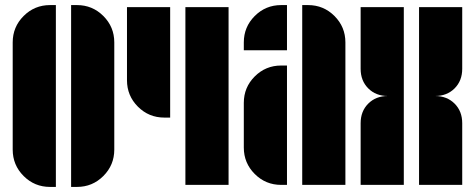

<svg xmlns="http://www.w3.org/2000/svg" viewBox="-20 -728 1870 756"><path d="M283 -708Q344 -708 387 -665Q430 -622 430 -561V-139Q430 -78 387 -35Q344 8 283 8H260V-708ZM30 -561Q30 -622 73 -665Q116 -708 177 -708H200V8H177Q116 8 73 -35Q30 -78 30 -139Z M710 0V-700H880V0ZM480 -412V-700H650V-265H627Q566 -265 523 -308Q480 -351 480 -412Z M940 -561Q940 -622 983 -665Q1026 -708 1087 -708H1110V-530H940ZM940 -323Q940 -384 983 -427Q1026 -470 1087 -470H1110V0H1087Q1026 0 983 -43Q940 -86 940 -147ZM1193 -708Q1254 -708 1297 -665Q1340 -622 1340 -561V0H1170V-708Z M1630 -350V-700H1800V-457Q1800 -410 1770 -380Q1740 -350 1693 -350Q1740 -350 1770 -320Q1800 -290 1800 -243V0H1630ZM1400 -457V-700H1570V-350V0H1400V-243Q1400 -290 1430 -320Q1460 -350 1507 -350Q1460 -350 1430 -380Q1400 -410 1400 -457Z"/></svg>

Font: Promplate
Style: Bold
Weight: 400
Designer: Evgeny Tarasenko
Foundry: Evgeny Tarasenko
Version: Version 1.000